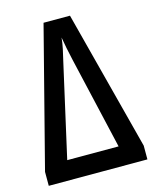

<svg xmlns="http://www.w3.org/2000/svg" viewBox="-109 -788 696 863"><g transform="rotate(-15 239.5 -357.0)"><path d="M10 0V-65L177 -714H300L469 -64V0ZM120 -90H359L260 -519Q253 -549 247.5 -577Q242 -605 238 -629Q236 -605 230 -577Q224 -549 217 -520Z"/></g></svg>

Font: Noto Sans ExtraCondensed Medium
Style: Regular
Weight: 500
Width: 2
Designer: Monotype Design Team
Foundry: Monotype Imaging Inc.
Version: Version 2.013; ttfautohint (v1.8.4.7-5d5b)